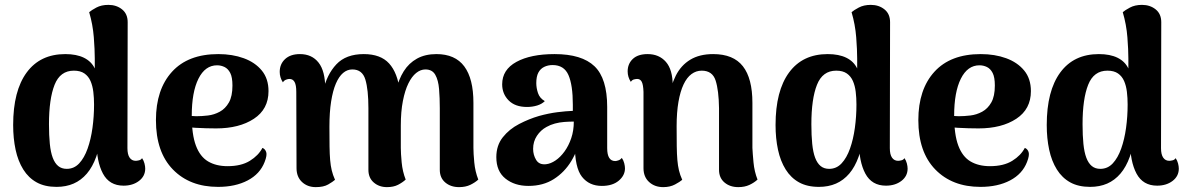

<svg xmlns="http://www.w3.org/2000/svg" viewBox="-20 -753 4874 788"><path d="M212 14Q164 14 130.5 -4.5Q97 -23 75.5 -57.5Q54 -92 44 -138.5Q34 -185 34 -240Q34 -380 89.5 -455.5Q145 -531 248 -531Q294 -531 324.5 -516Q355 -501 369 -472V-513Q369 -548 365 -600Q361 -652 346 -703Q355 -711 375.5 -722Q396 -733 425 -733Q458 -733 481 -714.5Q504 -696 504 -662L503 -145Q503 -119 512 -106Q521 -93 537 -93Q542 -93 550.5 -95Q559 -97 563 -104Q570 -94 573 -82Q576 -70 576 -61Q576 -30 550.5 -10.5Q525 9 487 9Q429 9 402.5 -40.5Q376 -90 376 -174V-220L397 -209Q390 -152 375 -110Q360 -68 336.5 -40.5Q313 -13 282 0.5Q251 14 212 14ZM254 -60Q284 -60 305 -82.5Q326 -105 339.5 -143Q353 -181 359.5 -228Q366 -275 366 -324Q366 -351 363 -376Q360 -401 351.5 -420.5Q343 -440 326.5 -451.5Q310 -463 283 -463Q227 -463 204 -405Q181 -347 181 -243Q181 -197 184.5 -162.5Q188 -128 196.5 -105.5Q205 -83 219 -71.5Q233 -60 254 -60Z M875 14Q759 14 689.5 -57.5Q620 -129 620 -260Q620 -386 686 -458.5Q752 -531 876 -531Q934 -531 980.5 -514Q1027 -497 1054.5 -463.5Q1082 -430 1082 -379Q1082 -305 1022 -265.5Q962 -226 867 -226Q827 -226 781.5 -228.5Q736 -231 683 -244L687 -285Q708 -283 730.5 -280Q753 -277 786 -276Q808 -276 833.5 -279Q859 -282 882 -294.5Q905 -307 919.5 -332.5Q934 -358 934 -402Q934 -436 925 -453.5Q916 -471 901.5 -478Q887 -485 871 -485Q822 -485 794.5 -430Q767 -375 767 -278Q767 -201 784 -155.5Q801 -110 834 -90.5Q867 -71 914 -71Q970 -71 1005.5 -93Q1041 -115 1057 -146Q1068 -142 1072.5 -129Q1077 -116 1066 -88Q1047 -39 996.5 -12.5Q946 14 875 14Z M1923 -146Q1923 -124 1926.5 -86.5Q1930 -49 1943 -16Q1930 -4 1910.5 5.5Q1891 15 1864 15Q1830 15 1807.5 -4Q1785 -23 1785 -56V-309Q1785 -351 1782 -387.5Q1779 -424 1766.5 -446Q1754 -468 1726 -468Q1706 -468 1688 -453.5Q1670 -439 1656 -410.5Q1642 -382 1633.5 -338.5Q1625 -295 1625 -238V-146Q1625 -124 1628.5 -86.5Q1632 -49 1645 -16Q1632 -4 1613.5 5.5Q1595 15 1568 15Q1536 15 1514 -4Q1492 -23 1492 -56V-309Q1492 -385 1479.5 -426.5Q1467 -468 1426 -468Q1405 -468 1388 -453.5Q1371 -439 1358.5 -410Q1346 -381 1339 -336.5Q1332 -292 1332 -233Q1332 -185 1332.5 -152Q1333 -119 1335 -96Q1337 -73 1341.5 -54Q1346 -35 1355 -15Q1346 -7 1327 4Q1308 15 1276 15Q1242 15 1219.5 -6Q1197 -27 1197 -63L1196 -376Q1196 -404 1189 -416.5Q1182 -429 1168 -429Q1162 -429 1154 -426Q1146 -423 1141 -415Q1128 -435 1128 -458Q1128 -490 1150 -510.5Q1172 -531 1211 -531Q1260 -531 1287.5 -496Q1315 -461 1315 -388V-356L1306 -379Q1321 -447 1360.5 -489Q1400 -531 1473 -531Q1542 -531 1577 -492.5Q1612 -454 1621 -379L1606 -383Q1616 -427 1637 -460.5Q1658 -494 1691.5 -512.5Q1725 -531 1771 -531Q1848 -531 1885.5 -480.5Q1923 -430 1923 -331Z M2450 10Q2398 10 2368.5 -27.5Q2339 -65 2339 -161V-199L2363 -194Q2353 -139 2325 -92.5Q2297 -46 2253 -18Q2209 10 2149 10Q2092 10 2054.5 -20Q2017 -50 2017 -108Q2017 -156 2043.5 -189.5Q2070 -223 2110.5 -244Q2151 -265 2192 -277Q2232 -288 2267.5 -292.5Q2303 -297 2331 -298V-323Q2331 -404 2313 -445Q2295 -486 2248 -486Q2229 -486 2213.5 -478.5Q2198 -471 2189.5 -455Q2181 -439 2181 -412Q2181 -392 2188 -371Q2195 -350 2216 -338Q2204 -326 2184.5 -320Q2165 -314 2143 -314Q2094 -314 2067.5 -341Q2041 -368 2041 -407Q2041 -467 2099.5 -499Q2158 -531 2256 -531Q2368 -531 2420 -481Q2472 -431 2472 -314V-145Q2472 -92 2505 -92Q2510 -92 2518.5 -95Q2527 -98 2532 -105Q2539 -95 2542 -83Q2545 -71 2545 -62Q2545 -33 2519.5 -11.5Q2494 10 2450 10ZM2221 -79Q2240 -81 2260 -94.5Q2280 -108 2297 -131.5Q2314 -155 2324.5 -186Q2335 -217 2335 -254Q2316 -254 2296 -252.5Q2276 -251 2257.5 -246Q2239 -241 2223 -232Q2199 -219 2183.5 -195.5Q2168 -172 2168 -142Q2168 -117 2180.5 -96.5Q2193 -76 2221 -79Z M2702 15Q2667 15 2644 -6Q2621 -27 2621 -63V-376Q2620 -405 2614 -417Q2608 -429 2595 -429Q2590 -429 2582 -427Q2574 -425 2569 -417Q2556 -437 2556 -460Q2556 -491 2577 -511Q2598 -531 2638 -531Q2685 -531 2713 -499Q2741 -467 2741 -401V-371L2724 -340Q2732 -400 2753.5 -442.5Q2775 -485 2813 -508Q2851 -531 2907 -531Q2990 -531 3029 -481Q3068 -431 3068 -331V-146Q3069 -124 3072.5 -86.5Q3076 -49 3089 -16Q3075 -3 3055.5 6Q3036 15 3010 15Q2976 15 2953.5 -4Q2931 -23 2931 -56V-309Q2930 -382 2917 -422.5Q2904 -463 2860 -463Q2837 -463 2818 -449Q2799 -435 2785.5 -406.5Q2772 -378 2764.5 -335Q2757 -292 2757 -235Q2757 -186 2757.5 -153Q2758 -120 2760 -96.5Q2762 -73 2766.5 -54Q2771 -35 2780 -15Q2771 -7 2750.5 4Q2730 15 2702 15Z M3341 14Q3293 14 3259.5 -4.5Q3226 -23 3204.5 -57.5Q3183 -92 3173 -138.5Q3163 -185 3163 -240Q3163 -380 3218.5 -455.5Q3274 -531 3377 -531Q3423 -531 3453.5 -516Q3484 -501 3498 -472V-513Q3498 -548 3494 -600Q3490 -652 3475 -703Q3484 -711 3504.5 -722Q3525 -733 3554 -733Q3587 -733 3610 -714.5Q3633 -696 3633 -662L3632 -145Q3632 -119 3641 -106Q3650 -93 3666 -93Q3671 -93 3679.5 -95Q3688 -97 3692 -104Q3699 -94 3702 -82Q3705 -70 3705 -61Q3705 -30 3679.5 -10.5Q3654 9 3616 9Q3558 9 3531.5 -40.5Q3505 -90 3505 -174V-220L3526 -209Q3519 -152 3504 -110Q3489 -68 3465.5 -40.5Q3442 -13 3411 0.5Q3380 14 3341 14ZM3383 -60Q3413 -60 3434 -82.5Q3455 -105 3468.5 -143Q3482 -181 3488.5 -228Q3495 -275 3495 -324Q3495 -351 3492 -376Q3489 -401 3480.5 -420.5Q3472 -440 3455.5 -451.5Q3439 -463 3412 -463Q3356 -463 3333 -405Q3310 -347 3310 -243Q3310 -197 3313.5 -162.5Q3317 -128 3325.5 -105.5Q3334 -83 3348 -71.5Q3362 -60 3383 -60Z M4004 14Q3888 14 3818.5 -57.5Q3749 -129 3749 -260Q3749 -386 3815 -458.5Q3881 -531 4005 -531Q4063 -531 4109.5 -514Q4156 -497 4183.5 -463.5Q4211 -430 4211 -379Q4211 -305 4151 -265.5Q4091 -226 3996 -226Q3956 -226 3910.5 -228.5Q3865 -231 3812 -244L3816 -285Q3837 -283 3859.5 -280Q3882 -277 3915 -276Q3937 -276 3962.5 -279Q3988 -282 4011 -294.5Q4034 -307 4048.5 -332.5Q4063 -358 4063 -402Q4063 -436 4054 -453.5Q4045 -471 4030.5 -478Q4016 -485 4000 -485Q3951 -485 3923.5 -430Q3896 -375 3896 -278Q3896 -201 3913 -155.5Q3930 -110 3963 -90.5Q3996 -71 4043 -71Q4099 -71 4134.5 -93Q4170 -115 4186 -146Q4197 -142 4201.5 -129Q4206 -116 4195 -88Q4176 -39 4125.5 -12.5Q4075 14 4004 14Z M4454 14Q4406 14 4372.5 -4.5Q4339 -23 4317.5 -57.5Q4296 -92 4286 -138.5Q4276 -185 4276 -240Q4276 -380 4331.5 -455.5Q4387 -531 4490 -531Q4536 -531 4566.5 -516Q4597 -501 4611 -472V-513Q4611 -548 4607 -600Q4603 -652 4588 -703Q4597 -711 4617.5 -722Q4638 -733 4667 -733Q4700 -733 4723 -714.5Q4746 -696 4746 -662L4745 -145Q4745 -119 4754 -106Q4763 -93 4779 -93Q4784 -93 4792.5 -95Q4801 -97 4805 -104Q4812 -94 4815 -82Q4818 -70 4818 -61Q4818 -30 4792.5 -10.5Q4767 9 4729 9Q4671 9 4644.5 -40.5Q4618 -90 4618 -174V-220L4639 -209Q4632 -152 4617 -110Q4602 -68 4578.5 -40.5Q4555 -13 4524 0.5Q4493 14 4454 14ZM4496 -60Q4526 -60 4547 -82.5Q4568 -105 4581.5 -143Q4595 -181 4601.5 -228Q4608 -275 4608 -324Q4608 -351 4605 -376Q4602 -401 4593.5 -420.5Q4585 -440 4568.5 -451.5Q4552 -463 4525 -463Q4469 -463 4446 -405Q4423 -347 4423 -243Q4423 -197 4426.5 -162.5Q4430 -128 4438.5 -105.5Q4447 -83 4461 -71.5Q4475 -60 4496 -60Z"/></svg>

Font: Arima Thin
Style: Regular
Weight: 100
Designer: Joana Correia and Natanael Gama
Foundry: NDISCOVER
Version: Version 1.101;gftools[0.9.23]